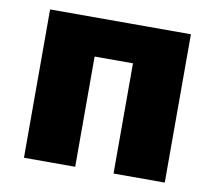

<svg xmlns="http://www.w3.org/2000/svg" viewBox="-66 -629 789 705"><g transform="rotate(10 328.5 -276.5)"><path d="M591 -553V0H400V-411H257V0H66V-553Z"/></g></svg>

Font: Noto Sans Black
Style: Regular
Weight: 900
Designer: Monotype Design Team
Foundry: Monotype Imaging Inc.
Version: Version 2.007